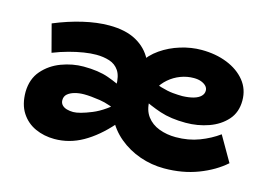

<svg xmlns="http://www.w3.org/2000/svg" viewBox="-73 -620 1073 770"><g transform="rotate(15 463.5 -235.0)"><path d="M655 14Q603 14 554.5 -3Q506 -20 467.5 -52Q429 -84 407 -129.5Q385 -175 385 -233V-256Q385 -297 370.5 -318.5Q356 -340 331 -348Q306 -356 276 -356Q253 -356 224.5 -351.5Q196 -347 164.5 -338.5Q133 -330 100 -317L70 -431Q130 -456 188 -469.5Q246 -483 296 -483Q364 -483 408.5 -458.5Q453 -434 475 -390.5Q497 -347 497 -290H431Q432 -335 454 -371Q476 -407 512 -432Q548 -457 592 -470.5Q636 -484 679 -484Q738 -484 785.5 -465Q833 -446 861 -411.5Q889 -377 889 -330Q889 -281 860.5 -249Q832 -217 787 -201Q742 -185 692 -185Q630 -185 585 -200Q540 -215 496 -238V-323Q533 -306 561.5 -297.5Q590 -289 612 -287Q634 -285 652 -285Q679 -286 698 -291.5Q717 -297 727 -307Q737 -317 737 -330Q737 -341 729.5 -349Q722 -357 709 -362Q696 -367 678 -367Q650 -367 623.5 -357Q597 -347 575.5 -328.5Q554 -310 541.5 -286Q529 -262 529 -233Q529 -194 548 -168.5Q567 -143 599 -131Q631 -119 668 -119Q721 -119 765.5 -136Q810 -153 844 -178L904 -74Q860 -35 796 -10.5Q732 14 655 14ZM200 14Q157 14 120.5 -2.5Q84 -19 62 -53Q40 -87 40 -139Q41 -193 71.5 -228Q102 -263 147.5 -280Q193 -297 239 -297Q301 -297 343 -282Q385 -267 428 -244V-152Q376 -178 336 -184Q296 -190 270 -190Q249 -190 231 -185Q213 -180 202 -170.5Q191 -161 191 -145Q191 -133 198.5 -125Q206 -117 218.5 -113.5Q231 -110 245 -110Q270 -110 320.5 -130.5Q371 -151 428 -206L425 -108Q373 -49 317.5 -17.5Q262 14 200 14Z"/></g></svg>

Font: BioRhyme ExtraBold ExtraBold
Style: Regular
Weight: 800
Version: Version 1.600;gftools[0.9.33]